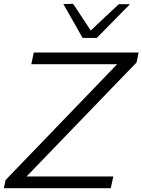

<svg xmlns="http://www.w3.org/2000/svg" viewBox="-22 -989 748 1009"><path d="M-1.5 0 7 -42.5Q43.5 -80.5 89 -127.8Q134.5 -175 181.5 -223.5Q228 -272 267 -312.5L593.5 -651.5H142.5L155.5 -713H706.5L695.5 -660.5Q634.5 -597.5 575.5 -536.5Q516.5 -475.5 458 -414.5L117.5 -61.5H573.5L560 0ZM412 -789.5Q387 -834 361.5 -879Q335.5 -924 311 -967.5L362 -969Q385 -934 408.5 -899Q431.5 -864 455 -828.5Q492.5 -864 528.8 -898.2Q565 -932.5 602.5 -967H661Q616.5 -922 574 -878.5Q531 -834.5 486.5 -789.5Z"/></svg>

Font: Heraclito Light
Style: Italic
Weight: 300
Italic angle: -12°
Designer: Kostas Bartsokas (font) & Cristiano Sobral (main changes)
Foundry: Kostas Bartsokas (font) & Cristiano Sobral (main changes)
Version: Version 1.00;July 8, 2020;FontCreator 13.0.0.2655 64-bit